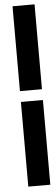

<svg xmlns="http://www.w3.org/2000/svg" viewBox="-60 -682 265 933"><g transform="rotate(-5 73.0 -216.0)"><path d="M146.5 -242.2H39.1V-656.2H146.5ZM146.5 223.6H39.1V-189.5H146.5Z"/></g></svg>

Font: RIT TN Joy
Style: Bold
Weight: 700
Designer: Hussain K H
Foundry: Rachana Institute of Typography
Version: 1.6.2